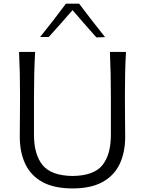

<svg xmlns="http://www.w3.org/2000/svg" viewBox="-20 -1031 802 1062"><path d="M381.3 11.2Q279.3 11.2 214.8 -24.2Q150.4 -59.6 119.9 -124Q89.4 -188.5 89.4 -274.9Q89.4 -307.6 90.1 -368.7Q90.8 -429.7 90.8 -495.6Q90.8 -564.9 89.6 -622.8Q88.4 -680.7 85.4 -743.7H174.3Q170.9 -680.7 169.4 -622.8Q168 -564.9 168 -495.6V-283.7Q168 -176.3 215.8 -117.7Q263.7 -59.1 381.3 -57.6Q499.5 -59.1 546.4 -117.4Q593.3 -175.8 593.3 -284.7V-495.6Q593.3 -564.9 592 -622.8Q590.8 -680.7 587.9 -743.7H676.8Q673.3 -680.7 672.1 -622.8Q670.9 -564.9 670.9 -495.6Q670.9 -429.7 671.6 -368.4Q672.4 -307.1 672.4 -274.4Q672.4 -187.5 641.6 -123.3Q610.8 -59.1 546.6 -23.9Q482.4 11.2 381.3 11.2ZM513.2 -824.2Q479.5 -861.8 446.3 -899.7Q413.1 -937.5 381.3 -975.1Q349.1 -938 316.4 -900.9Q283.7 -863.8 249.5 -826.2H201.7Q239.3 -872.6 274.9 -918.7Q310.5 -964.8 344.7 -1010.7H417.5Q452.1 -964.8 488 -918.5Q523.9 -872.1 561 -825.7Z"/></svg>

Font: Pinar-FD Regular
Style: FD-Regular
Weight: 400
Designer: Amin Abedi
Version: Version 3.000